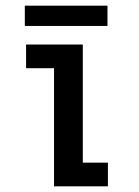

<svg xmlns="http://www.w3.org/2000/svg" viewBox="-20 -657 490 677"><path d="M67.5 -637H359V-565.5H67.5ZM272 -83.5H360.5V0H170.5V-416.5H72V-500H272Z"/></svg>

Font: League Mono Condensed Medium
Style: Regular
Weight: 500
Width: 1
Designer: Tyler Finck
Foundry: The League of Moveable Type / Tyler Finck
Version: Version 2.210